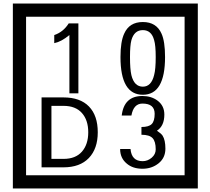

<svg xmlns="http://www.w3.org/2000/svg" viewBox="-20 -980 1195 1090"><path d="M1103 90H53V-960H1103ZM1028 15V-885H128V15ZM425 -450H374V-781Q328 -743 288 -735V-781Q339 -798 370 -847H425ZM917 -656Q917 -442 791 -442Q664 -442 664 -656Q664 -744 685 -789Q714 -855 791 -855Q868 -855 897 -789Q917 -745 917 -656ZM864 -656Q864 -723 855 -752Q840 -809 791 -809Q742 -809 726 -752Q718 -723 718 -656Q718 -587 726 -553Q742 -488 791 -488Q839 -488 855 -554Q864 -587 864 -656ZM535 -229Q535 -136 484.5 -83Q434 -30 340 -30H216V-427H340Q435 -427 485 -375.5Q535 -324 535 -229ZM481 -229Q481 -298 445 -338.5Q409 -379 341 -379H272V-78H341Q409 -78 445 -119Q481 -160 481 -229ZM919 -136Q919 -84 880.5 -53Q842 -22 789 -22Q734 -22 700 -51Q662 -82 662 -134H721Q727 -65 790 -65Q818 -65 841 -84.5Q864 -104 864 -132Q864 -177 846 -196Q828 -215 783 -215V-259Q825 -259 841.5 -276Q858 -293 858 -334Q858 -392 789 -392Q738 -392 726 -324H671Q684 -435 788 -435Q839 -435 874 -409Q913 -380 913 -330Q913 -265 871 -238Q895 -222 903 -210Q919 -185 919 -136Z"/></svg>

Font: Unicode BMP Fallback SIL
Style: Regular
Weight: 400
Foundry: NRSI, SIL International
Version: Version 5.1 Based on Unicode 5.1